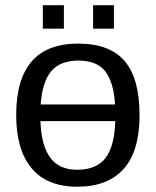

<svg xmlns="http://www.w3.org/2000/svg" viewBox="-20 -705 596 735"><path d="M514.2 -264.6Q514.2 -126 453.1 -58.1Q392.1 9.8 275.9 9.8Q160.2 9.8 101.1 -60.8Q42 -131.3 42 -264.6Q42 -538.1 278.8 -538.1Q399.9 -538.1 457 -471.4Q514.2 -404.8 514.2 -264.6ZM274.9 -55.2Q349.1 -55.2 383.5 -99.6Q418 -144 421.4 -241.2H134.8Q138.2 -148.4 172.1 -101.8Q206.1 -55.2 274.9 -55.2ZM280.3 -473.1Q210.9 -473.1 176.5 -432.9Q142.1 -392.6 135.7 -305.2H420.4Q415 -391.1 382.8 -432.1Q350.6 -473.1 280.3 -473.1ZM336.4 -595.2V-685.1H416V-595.2ZM144 -595.2V-685.1H224.6V-595.2Z"/></svg>

Font: Arial
Style: Regular
Weight: 400
Designer: Steve Matteson
Foundry: Ascender Corporation
Version: Version 2.00.3